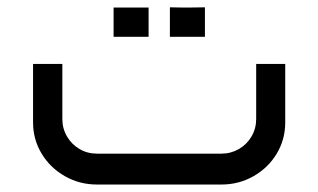

<svg xmlns="http://www.w3.org/2000/svg" viewBox="-20 -494 852 514"><path d="M573.1 0Q619.5 0 658.8 -22.4Q698.1 -44.8 720.9 -82.8Q743.6 -120.7 743.6 -166.2V-322.9H665.8V-175.4Q665.8 -150.1 653.4 -128.8Q641 -107.5 619.6 -95.1Q598.1 -82.7 573.1 -82.7H239.4Q213.8 -82.7 192.8 -95.1Q171.7 -107.5 159.3 -128.8Q146.9 -150.1 146.9 -175.4V-322.9H68.5V-166.2Q68.5 -120.7 91.4 -82.8Q114.3 -44.8 153.6 -22.4Q192.9 0 239.4 0ZM377.8 -395.4Q377.8 -419.2 377.8 -434.9Q377.8 -450.5 377.8 -473.9Q355.8 -473.9 342.4 -473.9Q329.1 -473.9 313.9 -473.9Q302.5 -473.9 284.1 -473.9Q284.1 -450.5 284.1 -434.9Q284.1 -419.2 284.1 -395.4Q284.1 -395.4 301.5 -395.4Q319 -395.4 347.5 -395.4Q347.5 -395.4 377.8 -395.4ZM528.6 -395.4Q528.6 -419.2 528.6 -434.9Q528.6 -451 528.6 -474.4Q506.5 -473.9 492.9 -473.9Q479.4 -473.9 464.2 -473.9Q453.2 -474.4 434.8 -474.4Q434.8 -451 434.8 -434.9Q434.8 -419.2 434.8 -395.4Q434.8 -395.4 452 -395.4Q469.3 -395.4 497.8 -395.4Q497.8 -395.4 528.6 -395.4Z"/></svg>

Font: Arad-FD-VF Thin
Style: Regular
Weight: 100
Designer: Mohammad Darvishi
Version: Version 1.010;September 21, 2024;FontCreator 15.0.0.2992 64-